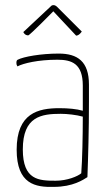

<svg xmlns="http://www.w3.org/2000/svg" viewBox="-20 -719 423 749"><path d="M71 -594C71 -594 76 -581 90 -581C96 -581 188 -675 188 -675L277 -580C289 -580 299 -596 299 -596L203 -692C198 -697 193 -699 189 -699C185 -699 182 -698 181 -697ZM327 -389C327 -479 283 -510 209 -510C140 -510 72 -498 49 -486C45 -484 44 -480 44 -473C44 -468 45 -465 48 -460C71 -472 128 -486 204 -486C260 -486 303 -471 303 -385V-287C279 -294 246 -297 212 -297C129 -297 45 -278 45 -135C45 0 119 12 190 10C265 10 305 -18 321 -28C324 -108 327 -209 327 -323ZM303 -264C303 -187 301 -96 297 -43C283 -31 242 -14 197 -14C132 -14 69 -16 69 -136C69 -265 142 -275 217 -275C242 -275 278 -271 303 -264Z"/></svg>

Font: Yanone Kaffeesatz Extra Light
Style: Regular
Weight: 200
Designer: Yanone (Cyrillic: Daniel Pouzeot & Huerta Tipografica)
Foundry: Yanone
Version: Version 1.100;PS 001.100;hotconv 1.0.70;makeotf.lib2.5.58329